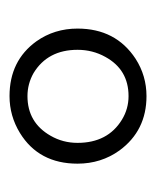

<svg xmlns="http://www.w3.org/2000/svg" viewBox="17 -812 323 397"><g transform="rotate(90 178.5 -613.5)"><path d="M178.7 -508.8Q233.4 -508.8 260.7 -556.6Q275.4 -582 275.4 -612.3Q275.4 -674.8 227.5 -704.1Q205.1 -717.8 178.7 -717.8Q124 -717.8 97.7 -669.9Q83 -643.6 83 -612.3Q83 -550.8 130.9 -521.5Q153.3 -508.8 178.7 -508.8ZM178.7 -471.7Q105.5 -471.7 65.4 -527.3Q39.1 -564.5 39.1 -612.3Q39.1 -691.4 101.6 -732.4Q136.7 -754.9 178.7 -754.9Q250 -754.9 291 -699.2Q318.4 -661.1 318.4 -612.3Q318.4 -532.2 254.9 -493.2Q219.7 -471.7 178.7 -471.7Z"/></g></svg>

Font: GenYoMin JP SemiBold
Style: Regular
Weight: 600
Version: Version 1.001;PS 1;hotconv 16.6.51;makeotf.lib2.5.65220 DEVE